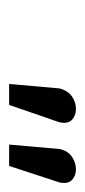

<svg xmlns="http://www.w3.org/2000/svg" viewBox="100 -878 190 431"><g transform="rotate(90 195.5 -663.0)"><path d="M315 -701 305 -588H353L390 -701Q394 -720 384.5 -729Q375 -738 360.5 -738Q346 -738 332.5 -729Q319 -720 315 -701ZM179 -701 169 -588H216L255 -701Q259 -720 249.5 -729Q240 -738 225 -738Q210 -738 197 -729Q184 -720 179 -701Z"/></g></svg>

Font: Advent Pro Medium
Style: Italic
Weight: 500
Italic angle: -12°
Version: Version 3.000